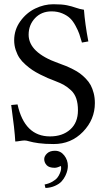

<svg xmlns="http://www.w3.org/2000/svg" viewBox="-20 -678 516 920"><path d="M382.3 -631.3Q387.2 -564.5 403.3 -479.5L372.6 -474.1Q365.7 -498.5 359.9 -515.4Q354 -532.2 342 -554.4Q330.1 -576.7 315.9 -590.3Q301.8 -604 278.6 -613.8Q255.4 -623.5 227.1 -623.5Q178.7 -623.5 147.9 -591.1Q117.2 -558.6 117.2 -511.7Q117.2 -426.3 258.3 -376Q279.3 -368.7 294.7 -362.3Q310.1 -356 329.6 -346.2Q349.1 -336.4 363 -326.2Q377 -315.9 391.4 -301Q405.8 -286.1 414.6 -269.8Q423.3 -253.4 429 -231.4Q434.6 -209.5 434.6 -184.1Q434.6 -105.5 377.7 -46.6Q320.8 12.2 237.3 12.2Q194.3 12.2 165 8.1Q135.7 3.9 121.1 -0.5Q106.4 -4.9 98.6 -4.9Q88.4 -4.9 74.7 -2.4Q61 0 53.2 0Q50.3 -56.2 33.7 -174.8L64 -177.7Q97.7 -24.4 219.7 -24.4Q279.3 -24.4 316.4 -57.4Q353.5 -90.3 353.5 -149.4Q353.5 -182.1 345.5 -205.8Q337.4 -229.5 320.3 -245.4Q303.2 -261.2 286.4 -270.8Q269.5 -280.3 242.7 -290.5Q222.2 -298.3 208.7 -304Q195.3 -309.6 173.1 -320.8Q150.9 -332 135.5 -342.3Q120.1 -352.5 102.3 -368.2Q84.5 -383.8 73.5 -400.1Q62.5 -416.5 55.2 -438.7Q47.9 -460.9 47.9 -484.9Q47.9 -535.2 77.1 -575.9Q106.4 -616.7 148.9 -637.2Q191.4 -657.7 235.8 -657.7Q276.9 -657.7 300.5 -652.8Q324.2 -647.9 343 -641.1Q361.8 -634.3 382.3 -631.3ZM243.2 44.4Q270.5 44.4 287.8 66.7Q305.2 88.9 305.2 117.2Q305.2 126.5 302.7 137.9Q300.3 149.4 293.2 164.3Q286.1 179.2 274.9 191.4Q263.7 203.6 243.4 212.6Q223.1 221.7 197.8 222.7L193.8 206.1Q215.3 201.7 231.2 192.4Q247.1 183.1 254.6 173.6Q262.2 164.1 266.8 152.6Q271.5 141.1 272.2 135.7Q272.9 130.4 272.9 127Q272.9 121.6 271.5 117.2Q253.9 126 242.2 126Q214.8 126 203.4 113.3Q191.9 100.6 191.9 84.5Q191.9 70.3 205.3 57.4Q218.8 44.4 243.2 44.4Z"/></svg>

Font: Libertinage
Style: l
Weight: 400
Designer: OSP
Foundry: OSP
Version: Version 1.0; 2008; OFL relea